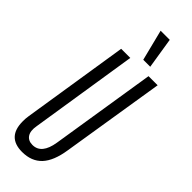

<svg xmlns="http://www.w3.org/2000/svg" viewBox="-299 -923 953 953"><g transform="rotate(45 178.0 -446.0)"><path d="M114 10Q9 10 9 -100Q9 -111 9.5 -119Q10 -127 12 -140L100 -700H164L75 -132Q68 -93 82 -72Q96 -51 126 -51Q189 -51 204 -145L292 -700H356L269 -157Q256 -71 218 -30.5Q180 10 114 10ZM216 -739 175 -902H239L265 -739Z"/></g></svg>

Font: Georama ExtraCondensed
Style: Italic
Weight: 400
Width: 2
Italic angle: -9°
Designer: Jean-Baptiste Levee
Foundry: Production Type
Version: Version 1.000